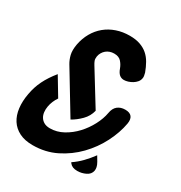

<svg xmlns="http://www.w3.org/2000/svg" viewBox="-175 -867 949 1004"><g transform="rotate(30 300.0 -365.0)"><path d="M501.4 -83.5Q509.5 -69.3 511.9 -57.8Q514.2 -46.3 512.5 -36.5Q507.8 -12.9 483.7 -1.5Q459.6 10 434.2 10Q417.7 10 406.4 5.4Q395.2 0.7 387.9 -8.8L384.5 -14Q412.9 -32.9 437.7 -58.5Q462.5 -84.2 483.8 -113.2ZM120 -452.1Q107.6 -472.8 101.4 -498.4Q95.2 -524 101.9 -561.8Q109.6 -601.9 128.5 -635Q147.4 -668.1 175.8 -691.5Q204.2 -714.9 240.8 -727.4Q277.4 -740 319.8 -740Q356.2 -740 382.8 -730.6Q409.3 -721.3 428.4 -704.7Q447.4 -688.2 460.8 -664.6Q474.2 -641.1 484.6 -612.7Q487.3 -603.2 488.5 -594.7Q489.7 -586.3 488 -579.2Q485.6 -566.7 477 -556.5Q468.4 -546.4 456.4 -539.1Q444.4 -531.9 431.4 -527.8Q418.4 -523.8 406.9 -523.8Q391 -523.8 379.3 -533.9Q367.7 -544 360 -566.1Q352.3 -587 337.9 -602.7Q323.5 -618.5 295.2 -618.5Q281.5 -618.5 269.4 -614.2Q257.3 -610 248 -602.1Q238.7 -594.3 232.4 -583.6Q226 -573 223.7 -559.9Q221.4 -544.1 225.2 -534.2Q228.9 -524.4 236.1 -512.9L360.5 -310.8Q351.6 -274.6 325.4 -248.2Q299.3 -221.7 269.5 -205.1ZM158.7 -268.2Q148.9 -254.1 142.1 -238Q135.2 -222 132.3 -205Q129 -186.7 131 -169.8Q133 -152.8 141.1 -140Q149.2 -127.1 163.3 -119.3Q177.3 -111.5 198.8 -111.5Q239.7 -111.5 277.7 -132.3Q315.6 -153.1 345.7 -185.5Q375.8 -217.9 396.4 -257.2Q417.1 -296.5 423.7 -333.9Q428.7 -364.3 446.9 -378.8Q465.1 -393.3 492.5 -393.3Q520.1 -393.3 531.7 -378.5Q543.2 -363.7 538.2 -335.5Q527.8 -276.6 496.5 -215Q465.1 -153.4 416.6 -103.4Q368 -53.3 304.3 -21.6Q240.5 10 164.6 10Q116.4 10 83.4 -6.7Q50.4 -23.4 31.5 -52.8Q12.6 -82.2 7.7 -122.6Q2.8 -163 11.5 -209.4Q19.4 -255 39.1 -295.3Q58.9 -335.6 93 -377.5Z"/></g></svg>

Font: Maple Mono
Style: Italic
Weight: 400
Italic angle: -10°
Monospace: yes
Designer: subframe7536
Version: Version 7.300